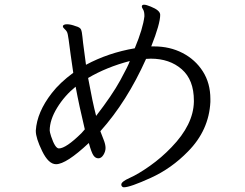

<svg xmlns="http://www.w3.org/2000/svg" viewBox="-20 -763 1040 815"><path d="M357 -156Q368 -116 376.5 -103.5Q385 -91 397.5 -91Q410 -91 419 -105.5Q428 -120 428 -135Q428 -150 419.5 -171Q411 -192 406 -206Q519 -332 600 -513L620 -514Q700 -514 751.5 -469Q803 -424 803 -336V-331Q801 -234 708 -138Q666 -94 616.5 -59Q567 -24 531 -8Q495 8 495 20V23Q498 32 506 32Q532 32 620 -8Q708 -48 778 -120Q867 -210 873 -330V-343Q873 -410 841 -460Q809 -510 755 -538Q701 -566 634 -566H622Q660 -662 660 -700Q660 -719 620 -735Q601 -743 591.5 -743Q582 -743 582 -735Q582 -731 587.5 -722.5Q593 -714 593 -694Q587 -642 552 -558Q440 -539 345 -488Q341 -520 336.5 -552Q332 -584 330 -606Q328 -628 324 -637.5Q320 -647 301 -652Q280 -660 265 -660Q250 -660 247 -653V-651Q247 -646 254 -640Q261 -634 264.5 -627Q268 -620 271.5 -594Q275 -568 280 -530Q285 -492 291 -454Q234 -412 200 -368Q137 -287 132 -209V-207Q132 -177 159 -121.5Q186 -66 218 -66Q261 -66 357 -156ZM531 -504Q525 -485 490.5 -422Q456 -359 388 -271Q373 -328 354 -432Q432 -478 531 -504ZM340 -214Q338 -211 326 -198Q260 -133 230 -133Q214 -133 197 -184Q191 -203 191 -209Q191 -254 222.5 -305.5Q254 -357 301 -395Q316 -314 340 -214Z"/></svg>

Font: LXGW WenKai Mono TC
Style: Regular
Weight: 400
Designer: LXGW / Fontworks Inc.
Foundry: LXGW / Fontworks Inc.
Version: Version 1.330